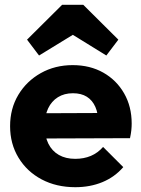

<svg xmlns="http://www.w3.org/2000/svg" viewBox="-20 -768 588 799"><path d="M293.5 11Q214.5 11 153.2 -21.5Q92 -54 57 -111.8Q22 -169.5 22 -243Q22 -316 56.2 -373.2Q90.5 -430.5 149.8 -463.8Q209 -497 282.5 -497Q354.5 -497 409.8 -465.8Q465 -434.5 496.5 -379.5Q528 -324.5 528 -254Q528 -240.5 526.5 -226Q525 -211.5 521 -193L102 -191.5V-296.5L456 -298L390 -253.5Q389 -295.5 376.8 -323.2Q364.5 -351 341.2 -365.5Q318 -380 283.5 -380Q247.5 -380 221 -363.5Q194.5 -347 180.2 -316.8Q166 -286.5 166 -244Q166 -201 181.2 -170.2Q196.5 -139.5 225 -123.2Q253.5 -107 293 -107Q329 -107 358 -119.2Q387 -131.5 409 -156.5L493 -72.5Q457 -31 406 -10Q355 11 293.5 11ZM142.5 -537 92.5 -603 238.5 -748H326.5L472.5 -603L422.5 -537L225 -659L341 -658.5Z"/></svg>

Font: Marine Company Thin
Style: Regular
Weight: 100
Designer: Rodrigo Fuenzalida
Foundry: fragTYPE
Version: Version 1.000